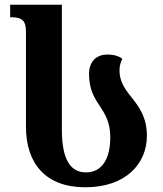

<svg xmlns="http://www.w3.org/2000/svg" viewBox="-20 -780 690 813"><path d="M341 13C513 13 602 -87 602 -205C602 -287 566 -331 533 -373C508 -404 486 -436 486 -482C486 -499 490 -515 498 -531C484 -542 464 -549 434 -549C387 -549 357 -518 357 -467C357 -402 379 -366 402 -332C425 -297 447 -262 447 -199C447 -106 411 -50 344 -50C280 -50 242 -102 242 -230V-760H23V-707H28C77 -707 90 -689 90 -644V-243C90 -89 172 13 341 13Z"/></svg>

Font: Noto Serif Georgian Bold
Style: Regular
Weight: 700
Designer: Monotype Design Team, Akaki Razmadze
Foundry: Google LLC
Version: Version 2.003